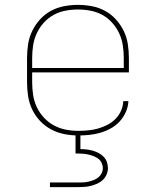

<svg xmlns="http://www.w3.org/2000/svg" viewBox="-20 -548 640 788"><path d="M301 8Q273 8 244.5 2.5Q216 -3 190.5 -16.5Q165 -30 145 -51Q125 -72 112.5 -98Q100 -124 95.5 -152.5Q91 -181 91 -210V-310Q91 -339 95.5 -367.5Q100 -396 112.5 -421.5Q125 -447 144.5 -468.5Q164 -490 189 -503.5Q214 -517 242.5 -522.5Q271 -528 300 -528Q329 -528 357.5 -522.5Q386 -517 411 -503.5Q436 -490 455.5 -468.5Q475 -447 487.5 -421.5Q500 -396 504.5 -367.5Q509 -339 509 -310V-251H112V-210Q112 -184 116 -158Q120 -132 131 -108.5Q142 -85 160 -65.5Q178 -46 201 -33.5Q224 -21 249.5 -16Q275 -11 301 -11Q322 -11 342.5 -13Q363 -15 382.5 -20.5Q402 -26 420.5 -35.5Q439 -45 453.5 -59.5Q468 -74 476.5 -93Q485 -112 486 -133H507Q506 -110 496.5 -88.5Q487 -67 471.5 -50Q456 -33 435.5 -21.5Q415 -10 393 -3.5Q371 3 347.5 5.5Q324 8 301 8ZM112 -269H488V-310Q488 -336 484 -362Q480 -388 469 -411.5Q458 -435 440.5 -454.5Q423 -474 400.5 -486.5Q378 -499 352 -504Q326 -509 300 -509Q274 -509 248 -504Q222 -499 199.5 -486.5Q177 -474 159.5 -454.5Q142 -435 131 -411.5Q120 -388 116 -362Q112 -336 112 -310ZM185 220V201H300Q311 201 322 200.5Q333 200 343.5 197.5Q354 195 364.5 191Q375 187 383.5 180Q392 173 397 163Q402 153 402 142Q402 131 397 120.5Q392 110 383.5 103.5Q375 97 364.5 93Q354 89 343.5 86.5Q333 84 322 83Q311 82 300 82H290V0H310V64Q323 64 336 65.5Q349 67 361 70.5Q373 74 384.5 80Q396 86 405 95Q414 104 418.5 116.5Q423 129 423 142Q423 155 417.5 168Q412 181 402 190.5Q392 200 379.5 205.5Q367 211 354 214.5Q341 218 327.5 219Q314 220 300 220Z"/></svg>

Font: Iosevka SS04 Thin Extended
Style: Regular
Weight: 100
Width: 7
Monospace: yes
Designer: Belleve Invis
Foundry: Belleve Invis
Version: Version 19.0.0; ttfautohint (v1.8.4)